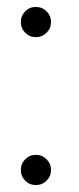

<svg xmlns="http://www.w3.org/2000/svg" viewBox="-20 -520 227 553"><path d="M83 -413Q65 -413 52.5 -425.8Q40 -438.5 40 -457Q40 -474.5 52.5 -487.2Q65 -500 83 -500Q101.5 -500 114.2 -487.2Q127 -474.5 127 -457Q127 -438.5 114.2 -425.8Q101.5 -413 83 -413ZM83 13Q65 13 52.5 0.2Q40 -12.5 40 -31Q40 -48.5 52.5 -61.2Q65 -74 83 -74Q101.5 -74 114.2 -61.2Q127 -48.5 127 -31Q127 -12.5 114.2 0.2Q101.5 13 83 13Z"/></svg>

Font: Urbanist
Style: Regular
Weight: 400
Designer: Corey Hu
Foundry: Corey Hu
Version: Version 1.330; ttfautohint (v1.8.4.7-5d5b)